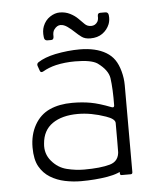

<svg xmlns="http://www.w3.org/2000/svg" viewBox="-50 -695 621 748"><g transform="rotate(-5 261.0 -321.0)"><path d="M356 -232Q299 -252 247 -252Q185 -252 147.5 -226Q110 -200 106 -148Q102 -109 126.5 -80Q151 -51 185.5 -42.5Q220 -34 253 -34Q317 -34 354 -44.5Q391 -55 391 -97V-204Q391 -220 356 -232ZM439 -99Q439 -48 413.5 -27Q388 -6 340 2Q292 10 237 10Q206 10 174.5 3.5Q143 -3 117 -19Q91 -35 75.5 -62.5Q60 -90 60 -137Q60 -187 81.5 -225Q103 -263 140.5 -280Q178 -297 229 -297Q268 -297 301 -291Q334 -285 380 -267Q390 -263 391 -272Q392 -337 386 -380Q381 -412 341 -441Q317 -457 254 -457Q214 -457 179 -449Q150 -442 128 -429Q117 -423 114 -433L107 -453Q105 -461 112 -466Q138 -483 180 -492Q230 -502 276 -502Q307 -502 333 -496Q359 -490 379 -478Q399 -466 411.5 -448Q424 -430 431.5 -402.5Q439 -375 439 -348ZM391 -136H439V-8Q439 0 432 0H396Q390 0 390 -8ZM322 -541Q301 -541 288.5 -550Q276 -559 263.5 -571Q251 -583 237 -593Q223 -603 210 -603Q196 -603 185 -588Q178 -579 179 -561Q179 -548 169 -548H154Q142 -548 141 -562Q138 -586 145 -604Q154 -627 173 -639.5Q192 -652 211 -652Q233 -652 251 -643Q269 -634 281.5 -621.5Q294 -609 304 -599Q314 -589 329 -589Q345 -589 354 -603Q359 -612 358 -625Q358 -637 368 -637H388Q400 -637 401 -624Q403 -606 397 -590Q388 -568 369 -554.5Q350 -541 322 -541Z"/></g></svg>

Font: Vivano Light
Style: Regular
Weight: 300
Designer: Joe Prince, Josias Burgherr
Version: Version 2.064;September 19, 2022;FontCreator 14.0.0.2877 64-